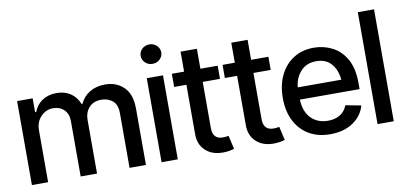

<svg xmlns="http://www.w3.org/2000/svg" viewBox="-71 -986 2596 1229"><g transform="rotate(-10 1227.0 -372.0)"><path d="M50.8 0V-545.9H151.9V-456.1H159.2Q176.3 -501.5 214.8 -527.1Q253.4 -552.7 307.6 -552.7Q361.8 -552.7 398.9 -527.1Q436 -501.5 454.1 -456.1H460Q479.5 -500.5 522 -526.6Q564.5 -552.7 623 -552.7Q697.3 -552.7 744.6 -506.1Q792 -459.5 792 -365.7V0H685.5V-356Q685.5 -411.1 655.5 -436Q625.5 -460.9 583 -460.9Q531.2 -460.9 502.7 -429Q474.1 -397 474.1 -348.1V0H367.7V-362.8Q367.7 -406.7 340.1 -433.8Q312.5 -460.9 268.6 -460.9Q223.1 -460.9 189.7 -426.3Q156.2 -391.6 156.2 -336.4V0Z M893.6 0V-545.9H999V0ZM946.8 -629.9Q918.9 -629.9 899.4 -648.4Q879.9 -667 879.9 -692.9Q879.9 -719.2 899.4 -737.8Q918.9 -756.3 946.8 -756.3Q974.1 -756.3 993.9 -737.8Q1013.7 -719.2 1013.7 -692.9Q1013.7 -667 993.9 -648.4Q974.1 -629.9 946.8 -629.9Z M1354.5 -545.9V-460.4H1242.2V-160.2Q1242.2 -87.9 1308.1 -87.9Q1325.2 -87.9 1345.2 -91.8L1365.2 -3.9Q1331.1 7.3 1292 7.3Q1221.2 7.3 1178.7 -32.5Q1136.2 -72.3 1136.2 -138.7V-460.4H1056.6V-545.9H1136.2V-675.8H1242.2V-545.9Z M1684.1 -545.9V-460.4H1571.8V-160.2Q1571.8 -87.9 1637.7 -87.9Q1654.8 -87.9 1674.8 -91.8L1694.8 -3.9Q1660.6 7.3 1621.6 7.3Q1550.8 7.3 1508.3 -32.5Q1465.8 -72.3 1465.8 -138.7V-460.4H1386.2V-545.9H1465.8V-675.8H1571.8V-545.9Z M1989.3 11.2Q1908.7 11.2 1850.3 -23.7Q1792 -58.6 1760.5 -121.6Q1729 -184.6 1729 -269Q1729 -353 1760 -417Q1791 -481 1847.4 -516.8Q1903.8 -552.7 1980 -552.7Q2042 -552.7 2097.7 -525.1Q2153.3 -497.6 2188.2 -437.3Q2223.1 -377 2223.1 -278.8V-240.7H1835Q1837.9 -161.6 1880.4 -118.9Q1922.9 -76.2 1990.2 -76.2Q2035.2 -76.2 2067.9 -95.9Q2100.6 -115.7 2115.2 -154.8L2215.8 -135.7Q2197.8 -69.8 2137.9 -29.3Q2078.1 11.2 1989.3 11.2ZM1980 -464.8Q1915.5 -464.8 1877.7 -422.1Q1839.8 -379.4 1835.4 -320.3H2118.2Q2112.3 -384.8 2077.6 -424.8Q2043 -464.8 1980 -464.8Z M2402.8 -727.5V0H2297.4V-727.5Z"/></g></svg>

Font: Inter Tight Medium
Style: Regular
Weight: 500
Designer: Rasmus Andersson
Foundry: rsms
Version: Version 3.004; ttfautohint (v1.8.4.7-5d5b)